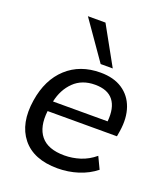

<svg xmlns="http://www.w3.org/2000/svg" viewBox="-140 -850 824 955"><g transform="rotate(20 272.5 -372.5)"><path d="M276 9Q149 9 89 -66Q29 -141 49 -268Q67 -383 137.5 -447.5Q208 -512 316 -512Q386 -512 432 -481.5Q478 -451 497 -397Q516 -343 505 -272L500 -242H133Q123 -156 161 -109.5Q199 -63 286 -63Q328 -63 369 -76Q410 -89 446 -119L476 -56Q436 -24 384 -7.5Q332 9 276 9ZM311 -446Q242 -446 199 -404Q156 -362 142 -296H431Q438 -369 408 -407.5Q378 -446 311 -446ZM301 -552 160 -754H253L365 -552Z"/></g></svg>

Font: Mulish Medium
Style: Italic
Weight: 500
Italic angle: -9°
Designer: Vernon Adams
Foundry: Vernon Adams
Version: Version 3.603; ttfautohint (v1.8.3)